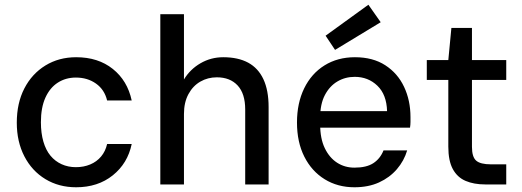

<svg xmlns="http://www.w3.org/2000/svg" viewBox="-20 -780 2208 812"><path d="M302 12Q229 12 172 -22.5Q115 -57 83 -119Q51 -181 51 -261Q51 -344 83 -406Q115 -468 172 -503Q229 -538 302 -538Q395 -538 457 -488.5Q519 -439 537 -355H433Q422 -401 386 -426.5Q350 -452 301 -452Q258 -452 224.5 -430.5Q191 -409 172 -367Q153 -325 153 -263Q153 -217 163.5 -181Q174 -145 193.5 -121.5Q213 -98 240.5 -85.5Q268 -73 301 -73Q334 -73 361.5 -84.5Q389 -96 407.5 -118Q426 -140 433 -171H537Q520 -89 457 -38.5Q394 12 302 12Z M658 0V-720H758V-444Q784 -487 828 -512.5Q872 -538 924 -538Q987 -538 1029.5 -515Q1072 -492 1094 -445Q1116 -398 1116 -327V0H1017V-317Q1017 -384 985 -418.5Q953 -453 897 -453Q859 -453 827.5 -435Q796 -417 777 -382Q758 -347 758 -298V0Z M1479 12Q1408 12 1353 -22Q1298 -56 1267 -117.5Q1236 -179 1236 -262Q1236 -344 1266.5 -406.5Q1297 -469 1352.5 -503.5Q1408 -538 1481 -538Q1557 -538 1609.5 -504Q1662 -470 1689 -412.5Q1716 -355 1716 -285Q1716 -275 1716 -264Q1716 -253 1714 -240H1309V-310H1617Q1615 -380 1576 -417.5Q1537 -455 1480 -455Q1440 -455 1407 -435.5Q1374 -416 1354 -378Q1334 -340 1334 -282V-254Q1334 -194 1353.5 -153.5Q1373 -113 1405.5 -92Q1438 -71 1479 -71Q1530 -71 1559 -90Q1588 -109 1602 -144H1702Q1689 -100 1658.5 -64.5Q1628 -29 1583 -8.5Q1538 12 1479 12ZM1397 -569 1357 -629 1538 -760 1590 -686Z M2032 0Q1984 0 1949 -15Q1914 -30 1895 -65Q1876 -100 1876 -160V-442H1785V-526H1876L1889 -662H1976V-526H2121V-442H1976V-159Q1976 -116 1994 -100.5Q2012 -85 2056 -85H2121V0Z"/></svg>

Font: DM Sans 9pt Medium
Style: Regular
Weight: 500
Version: Version 4.004;gftools[0.9.30]